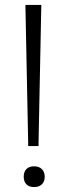

<svg xmlns="http://www.w3.org/2000/svg" viewBox="-20 -760 271 777"><path d="M118 -3Q98 -3 87 -14Q76 -25 76 -45Q76 -65 87 -76Q98 -87 118 -87Q138 -87 149.5 -75.5Q161 -64 161 -45Q161 -25 149.5 -14Q138 -3 118 -3ZM94 -183 83 -730V-740H147V-730L136 -183V-169H94Z"/></svg>

Font: Encode Sans Narrow
Style: Light
Weight: 300
Designer: Pablo Impallari, Andres Torresi
Foundry: Pablo Impallari, Andres Torresi
Version: Version 1.000; ttfautohint (v1.00) -l 8 -r 50 -G 200 -x 14 -